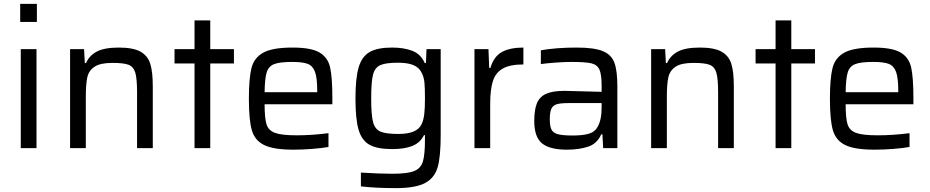

<svg xmlns="http://www.w3.org/2000/svg" viewBox="-20 -763 4790 989"><path d="M84 -650V-743H170V-650ZM87 0V-510H168V0Z M686 -287Q686 -358 677 -388.5Q668 -419 643 -429Q618 -439 559 -439Q496 -439 466.5 -419Q437 -399 429.5 -364Q422 -329 422 -263V0H341V-510H413L417 -438H423Q440 -477 479 -497.5Q518 -518 592 -518Q666 -518 703.5 -497Q741 -476 754 -434.5Q767 -393 767 -319V0H686Z M982 0V-436H879V-510H982V-658H1063V-510H1185V-436H1063V0Z M1692 -226H1343Q1343 -153 1353 -122Q1363 -91 1396.5 -78.5Q1430 -66 1509 -66Q1586 -66 1672 -77V-6Q1640 0 1589 4Q1538 8 1492 8Q1389 8 1340.5 -16Q1292 -40 1277 -93Q1262 -146 1262 -254Q1262 -360 1275.5 -413Q1289 -466 1336.5 -492Q1384 -518 1487 -518Q1583 -518 1626 -492.5Q1669 -467 1680.5 -415.5Q1692 -364 1692 -255ZM1343 -288H1614V-296Q1614 -362 1602.5 -393Q1591 -424 1565 -434Q1539 -444 1485 -444Q1420 -444 1391.5 -432.5Q1363 -421 1353.5 -389.5Q1344 -358 1343 -288Z M1839 197V126Q1935 132 2002 132Q2079 132 2113.5 118Q2148 104 2158.5 68.5Q2169 33 2169 -45V-67H2164Q2145 -28 2104.5 -11.5Q2064 5 2000 5Q1923 5 1883 -17.5Q1843 -40 1827 -95Q1811 -150 1811 -255Q1811 -361 1827.5 -416.5Q1844 -472 1884 -495Q1924 -518 2000 -518Q2061 -518 2104.5 -501Q2148 -484 2168 -438H2174L2177 -510H2250V-65Q2250 43 2234.5 98Q2219 153 2170 179.5Q2121 206 2019 206Q1913 206 1839 197ZM2152 -124Q2162 -146 2165.5 -176Q2169 -206 2169 -256Q2169 -307 2166.5 -335.5Q2164 -364 2154 -384Q2141 -414 2111 -427Q2081 -440 2031 -440Q1967 -440 1939 -427.5Q1911 -415 1901.5 -378.5Q1892 -342 1892 -256Q1892 -171 1901.5 -134.5Q1911 -98 1939 -85.5Q1967 -73 2031 -73Q2081 -73 2110.5 -85.5Q2140 -98 2152 -124Z M2424 -510H2496L2500 -413H2506Q2524 -473 2566 -495.5Q2608 -518 2676 -518V-431Q2607 -431 2570 -410Q2533 -389 2519 -345.5Q2505 -302 2505 -228V0H2424Z M2732 -140Q2732 -199 2746 -232Q2760 -265 2793.5 -280Q2827 -295 2888 -295Q2917 -295 3079 -290V-320Q3079 -380 3067.5 -405Q3056 -430 3025.5 -437Q2995 -444 2922 -444Q2890 -444 2841.5 -440.5Q2793 -437 2766 -433V-504Q2845 -518 2951 -518Q3041 -518 3085.5 -499.5Q3130 -481 3145 -439.5Q3160 -398 3160 -319V0H3087L3083 -71H3077Q3056 -23 3009.5 -7.5Q2963 8 2900 8Q2812 8 2772 -24.5Q2732 -57 2732 -140ZM3058 -109Q3079 -145 3079 -209V-232H2909Q2867 -232 2847.5 -226Q2828 -220 2820 -202.5Q2812 -185 2812 -148Q2812 -112 2821 -95Q2830 -78 2854.5 -71.5Q2879 -65 2931 -65Q2981 -65 3012.5 -74Q3044 -83 3058 -109Z M3679 -287Q3679 -358 3670 -388.5Q3661 -419 3636 -429Q3611 -439 3552 -439Q3489 -439 3459.5 -419Q3430 -399 3422.5 -364Q3415 -329 3415 -263V0H3334V-510H3406L3410 -438H3416Q3433 -477 3472 -497.5Q3511 -518 3585 -518Q3659 -518 3696.5 -497Q3734 -476 3747 -434.5Q3760 -393 3760 -319V0H3679Z M3975 0V-436H3872V-510H3975V-658H4056V-510H4178V-436H4056V0Z M4685 -226H4336Q4336 -153 4346 -122Q4356 -91 4389.5 -78.5Q4423 -66 4502 -66Q4579 -66 4665 -77V-6Q4633 0 4582 4Q4531 8 4485 8Q4382 8 4333.5 -16Q4285 -40 4270 -93Q4255 -146 4255 -254Q4255 -360 4268.5 -413Q4282 -466 4329.5 -492Q4377 -518 4480 -518Q4576 -518 4619 -492.5Q4662 -467 4673.5 -415.5Q4685 -364 4685 -255ZM4336 -288H4607V-296Q4607 -362 4595.5 -393Q4584 -424 4558 -434Q4532 -444 4478 -444Q4413 -444 4384.5 -432.5Q4356 -421 4346.5 -389.5Q4337 -358 4336 -288Z"/></svg>

Font: Source Han Sans & Saira Hybrid
Style: Regular
Weight: 400
Designer: Ryoko NISHIZUKA 西塚涼子 (kana & ideographs); Paul D. Hunt (Latin, Greek & Cyrillic); Wenlong ZHANG 张文龙 (bopomofo); Sandoll 
Foundry: Adobe Systems Incorporated
Version: Version 1.00;August 2, 2021;FontCreator 13.0.0.2675 64-bit